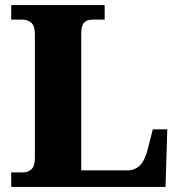

<svg xmlns="http://www.w3.org/2000/svg" viewBox="-20 -734 707 754"><path d="M24 0V-57H72Q89 -57 103 -69Q117 -81 117 -113V-599Q117 -633 102.5 -645Q88 -657 68 -657H24V-714H391V-657H345Q321 -657 310 -645Q299 -633 299 -602V-65H480Q511 -65 530.5 -85.5Q550 -106 561 -151L580 -226H637L630 0Z"/></svg>

Font: Noto Serif Tamil ExtraBold
Style: Italic
Weight: 800
Italic angle: -12°
Designer: Indian Type Foundry, Tom Grace, and the Monotype Design Team
Foundry: Monotype Imaging Inc.
Version: Version 2.003; ttfautohint (v1.8.4.7-5d5b)